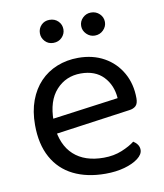

<svg xmlns="http://www.w3.org/2000/svg" viewBox="-77 -712 672 788"><g transform="rotate(-10 259.5 -318.0)"><path d="M104 -180 100 -243 402 -284Q398 -339 364 -374.5Q330 -410 270 -410Q208 -410 167.5 -365.5Q127 -321 127 -238V-216Q134 -136 179.5 -94.5Q225 -53 304 -53Q346 -53 380 -67Q414 -81 434 -97Q445 -90 451.5 -80.5Q458 -71 458 -59Q458 -40 436.5 -23.5Q415 -7 379.5 3Q344 13 300 13Q223 13 166.5 -15Q110 -43 79.5 -98.5Q49 -154 49 -234Q49 -291 65.5 -335.5Q82 -380 111.5 -411Q141 -442 182 -458.5Q223 -475 271 -475Q332 -475 378.5 -449Q425 -423 451.5 -376.5Q478 -330 478 -270Q478 -248 468 -238.5Q458 -229 440 -227ZM232 -601Q232 -582 218 -567.5Q204 -553 182 -553Q161 -553 147.5 -567.5Q134 -582 134 -601Q134 -621 147.5 -635Q161 -649 182 -649Q204 -649 218 -635Q232 -621 232 -601ZM405 -601Q405 -582 390.5 -567.5Q376 -553 355 -553Q335 -553 320.5 -567.5Q306 -582 306 -601Q306 -621 320.5 -635Q335 -649 355 -649Q376 -649 390.5 -635Q405 -621 405 -601Z"/></g></svg>

Font: Baloo Paaji 2
Style: Regular
Weight: 400
Designer: Shuchita Grover, Noopur Datye and Ek Type
Foundry: Ek Type
Version: Version 1.700